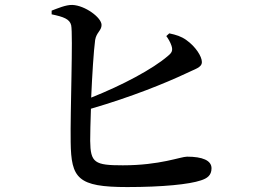

<svg xmlns="http://www.w3.org/2000/svg" viewBox="-20 -759 1040 777"><path d="M495 -2C638 -2 746 -13 793 -29C818 -37 836 -49 836 -78C836 -110 799 -125 737 -125C711 -125 628 -90 477 -90C363 -90 346 -100 345 -189C345 -216 346 -264 348 -319C513 -367 650 -423 731 -461C769 -480 797 -485 797 -508C797 -531 771 -571 734 -597C713 -612 693 -618 665 -624L653 -613C660 -604 669 -589 674 -574C680 -555 676 -546 660 -533C599 -480 475 -414 349 -364C353 -455 359 -552 365 -597C370 -628 391 -635 391 -658C391 -688 324 -737 273 -739C247 -740 213 -725 189 -716V-701C237 -691 262 -682 268 -657C276 -619 264 -305 266 -184C268 -37 294 -2 495 -2Z"/></svg>

Font: GenKiMin2 TW SB
Style: Regular
Weight: 600
Version: Version 2.100;PS 2.1;hotconv 16.6.51;makeotf.lib2.5.65220 DE